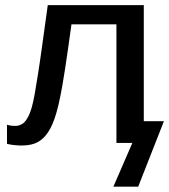

<svg xmlns="http://www.w3.org/2000/svg" viewBox="-20 -548 648 736"><path d="M414.6 167.5 487.3 0H426.3V-454.6H253.9Q239.7 -350.6 229 -281.2Q218.3 -211.9 210.9 -177.2Q204.1 -143.1 196.5 -116.7Q189 -90.3 180.7 -71.8Q166 -38.1 146 -19Q130.4 -3.9 110.4 2.9Q90.3 9.8 62.5 9.8Q48.8 9.8 33.4 8.1Q18.1 6.3 6.8 3.4V-69.8Q19.5 -65.4 40 -65.4Q52.2 -65.4 65.2 -72.8Q78.1 -80.1 90.6 -105.7Q103 -131.3 112.8 -186.5Q118.2 -216.3 125.7 -264.2Q133.3 -312 142.1 -376.5L163.1 -528.3H531.2V-83.5H608.4L509.8 167.5Z"/></svg>

Font: Arimo Medium
Style: Regular
Weight: 500
Designer: Steve Matteson
Foundry: Monotype Imaging Inc.
Version: Version 1.33